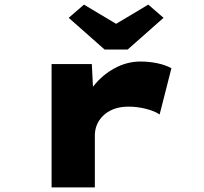

<svg xmlns="http://www.w3.org/2000/svg" viewBox="-20 -810 881 830"><path d="M203 0V-533H377L387 -332L328 -328Q345 -388 383.5 -437Q422 -486 475.5 -515Q529 -544 587 -544Q625 -544 660.5 -536.5Q696 -529 721 -515L670 -315Q649 -330 611 -339.5Q573 -349 536 -349Q498 -349 470.5 -338Q443 -327 425 -309Q407 -291 398.5 -269.5Q390 -248 390 -225V0ZM432 -596 277 -733 343 -790 497 -698H467L621 -790L687 -733L532 -596Z"/></svg>

Font: Lexend Zetta ExtraBold
Style: Regular
Weight: 800
Designer: Bonnie Shaver-Troup, Thomas Jockin
Foundry: Lexend
Version: Version 1.007